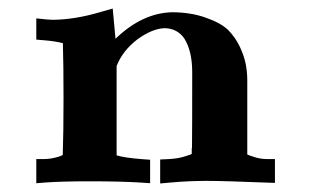

<svg xmlns="http://www.w3.org/2000/svg" viewBox="-20 -425 719 447"><path d="M600.6 -54.7C591.2 -54.8 582.3 -56.2 573.7 -58.9C565.1 -61.5 559.1 -63.7 555.7 -65.3V-239.8C555.6 -252.2 554.3 -264.6 551.8 -277.2C549.3 -289.7 544.6 -303.1 537.8 -317.3C530.9 -331.6 521.8 -344.4 510.5 -355.9C498.2 -367.1 480.7 -376.5 457.8 -384.3C435.6 -392.2 410.3 -396.2 381.8 -396.5H381.5C334.8 -395.6 290.6 -375 248.9 -334.7L242.4 -405.1L215.6 -397.5C175 -385.3 137.3 -379.1 102.5 -378.9C96.4 -378.9 83.7 -380 64.5 -382.2V-332.8L82.2 -331.3C99.7 -329.9 114.4 -327.6 126.4 -324.5C127.4 -291.2 127.9 -248.3 127.9 -195.8C127.9 -143.3 127.3 -99.4 126.1 -64.1C123.9 -62.9 121.1 -61.8 117.7 -60.6C106.3 -56.9 95 -54.9 84 -54.7H64.5V1.6L85.5 -0.1C110.3 -1.9 144.1 -2.9 186.8 -2.9C235.4 -2.9 275 -2 305.5 -0.1L329.5 1.5V-53.1L309.1 -54.6C283.4 -56.6 264.2 -59.5 251.5 -63.3V-271.3C260.8 -295.3 277.1 -316 300.3 -333.7C323.1 -350.1 344 -358.7 362.9 -359.4C382.4 -359.1 397.7 -351.3 408.7 -336C421 -316.9 427.2 -291.2 427.5 -258.8C427.5 -170 427.4 -110.4 427 -80.1H426.4V-66.4C423.4 -65.1 417.3 -63 407.9 -60.1C398.5 -57.3 387.2 -55.5 374 -54.7L352.9 -53.7V2.1L377.5 -0.1C405.5 -2.6 433.2 -3.8 460.6 -3.9C487.9 -3.9 541.1 -2.3 620.1 0.8V-54.7Z"/></svg>

Font: Bentham
Style: Bold
Weight: 700
Version: Version 002.001